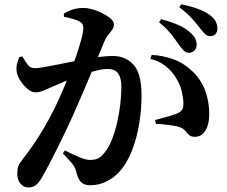

<svg xmlns="http://www.w3.org/2000/svg" viewBox="-20 -816 1040 880"><path d="M845.2 -574Q832.4 -574 822.1 -584.1Q811.7 -594.3 799.4 -611.8Q785.5 -632.3 765 -658.5Q744.5 -684.8 708.8 -714.3L718.7 -728.2Q760.8 -717 795.2 -702.4Q829.6 -687.8 852.4 -666.5Q868.8 -652.1 875.1 -638.5Q881.4 -624.8 881.4 -610.6Q881.4 -595.2 871.3 -584.6Q861.2 -574 845.2 -574ZM108.2 43.4Q90.3 43.4 74.7 26.5Q59.2 9.6 59.2 -18.7Q59.2 -40.8 63.7 -53.8Q68.1 -66.8 82 -83.7Q106.6 -114.4 132.4 -152.1Q158.2 -189.8 184.3 -234.3Q210.4 -278.9 234.6 -328.8Q255.8 -373.5 275.1 -419.2Q294.4 -464.8 310.5 -507.6Q326.6 -550.4 338 -586.2Q349.4 -622.1 355.8 -648.1Q362.1 -674.1 362.1 -685.6Q362.1 -695.8 358.9 -703.4Q355.7 -710.9 346.9 -715.7Q334.4 -723.6 313.9 -729.4Q293.4 -735.2 272.8 -739.1V-754.3Q288.2 -763.2 310.2 -771.4Q332.2 -779.6 363.5 -779.6Q380.5 -779.6 403.9 -773.1Q427.4 -766.7 449.7 -755.2Q472.1 -743.8 487.1 -730.8Q502.1 -717.8 502.1 -704.7Q502.1 -691 494.3 -679.9Q486.5 -668.7 476.5 -656.9Q466.5 -645 459.3 -628.1Q449.8 -605.1 433.2 -565Q416.5 -525 396.3 -476.9Q376.2 -428.8 355.5 -380.9Q334.9 -332.9 317.7 -294.5Q300.8 -256.7 281.2 -215.4Q261.5 -174.1 241.7 -134.2Q221.9 -94.2 204.1 -60.7Q186.4 -27.3 173.1 -4Q156.8 24.3 142.7 33.8Q128.6 43.4 108.2 43.4ZM394.3 33.1Q365.5 33.1 351.5 19Q337.6 4.9 328.3 -32.3Q325.8 -42.2 321.2 -50.8Q316.7 -59.4 304.8 -73.3Q292.8 -87.1 268.2 -113.1L277.3 -126.4Q315.4 -107.4 344.3 -95.2Q373.3 -83 393 -83Q417.4 -83 432 -91.3Q446.5 -99.5 460.2 -117.9Q478.5 -139.6 492.5 -174.9Q506.6 -210.3 516.4 -252.4Q526.1 -294.5 531.2 -337.5Q536.2 -380.5 536.2 -418.2Q536.2 -458.5 522 -479.1Q507.9 -499.8 472.6 -499.8Q450.5 -499.8 417.7 -491.5Q384.9 -483.2 348.4 -470.2Q311.9 -457.3 277.8 -443.3Q243.6 -429.3 219.3 -418.2Q194.3 -407.4 177.4 -400.1Q160.6 -392.8 140 -392.8Q125.8 -392.8 107.6 -407.4Q89.5 -422.1 75.2 -443.4Q60.9 -464.6 56.9 -485.2Q53.5 -505.6 57.9 -522.4Q62.4 -539.1 68.3 -554.3L82.3 -557.5Q96.3 -533.4 107.8 -518.5Q119.4 -503.6 138.4 -503.6Q154.4 -503.6 179.8 -508Q205.2 -512.4 237.3 -518.8Q269.4 -525.2 305.2 -532.5Q341 -539.7 377.2 -545.7Q401.6 -550.7 436.4 -555.1Q471.1 -559.5 496.4 -559.5Q556.2 -559.5 592.5 -518.7Q628.8 -477.9 628.8 -378.2Q628.8 -314.8 617.9 -248.6Q607 -182.5 584.3 -124.3Q561.7 -66.2 524.4 -25.8Q500.5 0 466.4 16.5Q432.3 33.1 394.3 33.1ZM873.3 -188.9Q855.9 -188.9 846.7 -197.3Q837.6 -205.6 829 -216.4Q820.5 -227.2 803.6 -233.3Q792.8 -237.2 773.5 -240.3Q754.1 -243.4 733.3 -245.7Q712.4 -248.1 694.7 -248L690.9 -266Q712.3 -271.9 730.6 -276.7Q749 -281.4 763.8 -286Q778.7 -290.5 789.7 -294.8Q806.5 -302 813.9 -311.9Q821.2 -321.9 820.7 -342.4Q820.4 -364.3 813.1 -396.7Q805.8 -429.1 785.7 -460.8Q765.9 -492 737.8 -514Q709.7 -535.9 669.1 -546.3L675.1 -564.3Q724.3 -562.1 772.6 -545.2Q820.9 -528.3 858.1 -492.4Q900.5 -454 919.8 -402.5Q939.1 -351 939.1 -292.5Q939.1 -247.8 922.5 -218.8Q905.9 -189.7 873.3 -188.9ZM943.2 -650.3Q928.8 -650.3 918.4 -661.3Q908.1 -672.3 893.3 -691.1Q879.6 -708.9 860.3 -730.7Q841 -752.6 801.7 -783.1L810.6 -796.3Q853.5 -787.6 887 -775.4Q920.6 -763.1 941.2 -747.4Q960.5 -733.3 968.4 -718Q976.3 -702.6 976.3 -685.4Q976.3 -669.3 967.7 -659.8Q959 -650.3 943.2 -650.3Z"/></svg>

Font: Noto Serif KR ExtraLight
Style: Regular
Weight: 200
Designer: Ryoko NISHIZUKA 西塚涼子 (kana & ideographs); Frank Grießhammer (Latin, Greek & Cyrillic); Wenlong ZHANG 张文龙 (bopomofo); San
Foundry: Adobe
Version: Version 2.002-H1;hotconv 1.1.0;makeotfexe 2.6.0